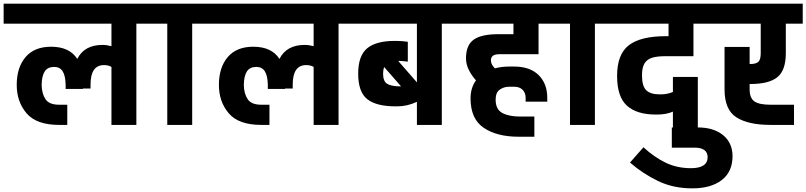

<svg xmlns="http://www.w3.org/2000/svg" viewBox="-30 -687 4435 1056"><path d="M815 -667V-557H720V0H583V-319Q566 -329 542 -329Q468 -329 468 -222V-200H426V-198H331V-220Q330 -271 314.5 -295Q299 -319 268 -319Q233 -319 216.5 -295Q200 -271 199 -220Q200 -171 220.5 -141Q241 -111 295 -111H340V0H295Q171 0 116.5 -63.5Q62 -127 62 -220Q62 -316 110.5 -373Q159 -430 251 -430Q352 -430 395 -363Q434 -440 534 -440Q557 -440 583 -433V-557H-10V-667Z M1122 -557H1027V0H890V-557H795V-667H1122Z M1927 -667V-557H1832V0H1695V-319Q1678 -329 1654 -329Q1580 -329 1580 -222V-200H1538V-198H1443V-220Q1442 -271 1426.5 -295Q1411 -319 1380 -319Q1345 -319 1328.5 -295Q1312 -271 1311 -220Q1312 -171 1332.5 -141Q1353 -111 1407 -111H1452V0H1407Q1283 0 1228.5 -63.5Q1174 -127 1174 -220Q1174 -316 1222.5 -373Q1271 -430 1363 -430Q1464 -430 1507 -363Q1546 -440 1646 -440Q1669 -440 1695 -433V-557H1102V-667Z M2495 -667V-557H2400V0H2263V-127Q2210 -102 2154 -102H2147Q2040 -102 1990 -141.5Q1940 -181 1940 -282Q1940 -380 1989 -421Q2038 -462 2141 -462H2153Q2168 -462 2185 -460.5Q2202 -459 2213 -457V-348Q2181 -352 2163 -352H2160L2263 -234V-557H1907V-667ZM2172 -212H2176L2083 -318Q2077 -303 2077 -282Q2077 -241 2098 -227Q2119 -213 2166 -212Z M2670 -354Q2670 -333 2692 -311Q2728 -321 2771 -321H2797Q2885 -321 2932.5 -274Q2980 -227 2980 -149V-128H2861V-149Q2861 -176 2844.5 -193Q2828 -210 2797 -210H2771Q2741 -210 2718.5 -194Q2696 -178 2696 -139Q2696 -85 2733 -65.5Q2770 -46 2830 -46H2909V65H2822Q2703 65 2630.5 16Q2558 -33 2558 -146Q2558 -204 2588 -245Q2565 -270 2549 -301.5Q2533 -333 2533 -366Q2533 -439 2575.5 -469Q2618 -499 2710 -499H2794V-557H2475V-667H3044V-557H2932V-389H2719Q2694 -389 2682 -381Q2670 -373 2670 -354Z M3337 -557H3242V0H3105V-557H3010V-667H3337Z M3501 -273Q3501 -213 3524.5 -190.5Q3548 -168 3598 -168H3606Q3639 -168 3671 -181V-264H3808V15H3671V-73Q3634 -57 3585 -57H3577Q3472 -57 3418 -106Q3364 -155 3364 -269Q3364 -389 3429 -438.5Q3494 -488 3631 -488H3647V-557H3317V-667H3879V-557H3784V-378H3631Q3584 -378 3556.5 -369.5Q3529 -361 3515 -338.5Q3501 -316 3501 -273Z M3435 207 3509 123Q3569 178 3631.5 208Q3694 238 3770 238Q3862 238 3862 177Q3862 152 3844 138.5Q3826 125 3790 125H3665V14H3809Q3894 14 3946 55.5Q3998 97 3999 171Q3999 258 3939.5 303.5Q3880 349 3778 349Q3673 349 3589 308.5Q3505 268 3435 207Z M4093 -225V-195Q4093 -148 4119 -129.5Q4145 -111 4208 -111H4337V0H4208Q4086 0 4020.5 -41.5Q3955 -83 3955 -195V-429H4093V-335H4098Q4127 -335 4140.5 -346.5Q4154 -358 4154 -395V-557H3859V-667H4385V-557H4292V-395Q4292 -300 4245.5 -262.5Q4199 -225 4098 -225Z"/></svg>

Font: Biryani ExtraBold
Style: Regular
Weight: 800
Designer: Dan Reynolds and Mathieu Reguer
Foundry: Dan Reynolds and Mathieu Reguer
Version: Version 1.004; ttfautohint (v1.1) -l 5 -r 5 -G 72 -x 0 -D la